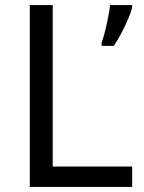

<svg xmlns="http://www.w3.org/2000/svg" viewBox="-20 -734 564 754"><path d="M97 0V-714H187V-80H499V0ZM499 -705Q495 -687 483.5 -660Q472 -633 457 -604.5Q442 -576 427 -554H379V-566Q386 -585 392.5 -611.5Q399 -638 404.5 -665.5Q410 -693 412 -714H499Z"/></svg>

Font: Noto Sans Tirhuta
Style: Regular
Weight: 400
Designer: Monotype Design Team
Foundry: Monotype Imaging Inc.
Version: Version 2.003; ttfautohint (v1.8.4.7-5d5b)